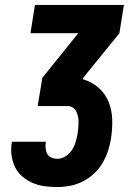

<svg xmlns="http://www.w3.org/2000/svg" viewBox="-20 -755 540 775"><path d="M212 0Q185 0 159.5 -3.5Q134 -7 111 -17Q88 -27 69.5 -43Q51 -59 40.5 -81Q30 -103 26.5 -128.5Q23 -154 28 -181V-183H165V-182Q163 -170 164 -157.5Q165 -145 170.5 -134.5Q176 -124 187.5 -119Q199 -114 212 -114Q229 -114 244.5 -124Q260 -134 270 -149Q280 -164 285 -181Q290 -198 293 -214Q295 -226 296 -238Q297 -250 297 -261.5Q297 -273 295 -284Q293 -295 288 -305Q283 -315 273.5 -321Q264 -327 252 -327H132L151 -441L296 -621H103L121 -735H480L462 -621L316 -441L315 -435Q350 -425 377.5 -401Q405 -377 418.5 -343.5Q432 -310 433 -272Q434 -234 428 -195Q424 -170 415.5 -144.5Q407 -119 393 -95.5Q379 -72 358 -53Q337 -34 313 -22Q289 -10 263 -5Q237 0 212 0Z"/></svg>

Font: Iosevka SS18 Heavy
Style: Italic
Weight: 900
Italic angle: -9°
Monospace: yes
Designer: Belleve Invis
Foundry: Belleve Invis
Version: Version 25.1.1; ttfautohint (v1.8.4)